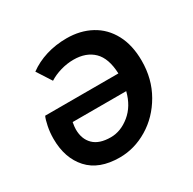

<svg xmlns="http://www.w3.org/2000/svg" viewBox="-130 -689 844 838"><g transform="rotate(-30 292.0 -270.5)"><path d="M35 -202Q35 -234 41 -263.5Q47 -293 54 -308H423Q420 -386 383 -422Q346 -458 283 -458Q250 -458 217.5 -448.5Q185 -439 160 -423L113 -496Q151 -524 199.5 -539Q248 -554 303 -554Q372 -554 425.5 -525Q479 -496 509 -440Q539 -384 539 -305Q539 -214 497 -141Q455 -68 387.5 -27.5Q320 13 246 13Q142 13 88.5 -46Q35 -105 35 -202ZM256 -83Q306 -83 351.5 -120Q397 -157 414 -224H144Q140 -202 140 -189Q140 -140 169 -111.5Q198 -83 256 -83Z"/></g></svg>

Font: Nebula Sans Semibold
Style: Regular
Weight: 600
Italic angle: -9°
Designer: Paul D. Hunt for Adobe (as Source Sans)
Foundry: Nebula Entertainment & Broadcasting LLC
Version: Version 1.010